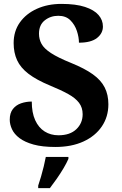

<svg xmlns="http://www.w3.org/2000/svg" viewBox="-20 -744 626 985"><path d="M264 10Q197 10 152 -2.5Q107 -15 80 -35.5Q53 -56 41.5 -81Q30 -106 30 -130Q30 -164 46 -184.5Q62 -205 88 -214Q114 -223 143 -223Q143 -166 160.5 -127.5Q178 -89 209 -69.5Q240 -50 280 -50Q339 -50 371.5 -81Q404 -112 404 -158Q404 -192 385.5 -216.5Q367 -241 330 -261.5Q293 -282 237 -305Q167 -334 126 -365.5Q85 -397 67.5 -435.5Q50 -474 50 -523Q50 -584 82 -629Q114 -674 169.5 -699Q225 -724 295 -724Q369 -724 416 -708.5Q463 -693 485.5 -667Q508 -641 508 -608Q508 -573 477.5 -549Q447 -525 385 -525Q385 -553 374.5 -585Q364 -617 341 -640Q318 -663 279 -663Q239 -663 209.5 -639.5Q180 -616 180 -571Q180 -543 193 -519Q206 -495 242 -471.5Q278 -448 345 -421Q414 -393 456 -363Q498 -333 517 -295.5Q536 -258 536 -209Q536 -145 502.5 -95.5Q469 -46 408 -18Q347 10 264 10ZM176 208Q183 188 190.5 162Q198 136 204.5 109.5Q211 83 215 61H331V71Q322 92 306 119Q290 146 271.5 172.5Q253 199 236 221H176Z"/></svg>

Font: Noto Serif Tamil
Style: Regular
Weight: 400
Designer: Indian Type Foundry, Tom Grace, and the Monotype Design Team
Foundry: Monotype Imaging Inc.
Version: Version 2.003